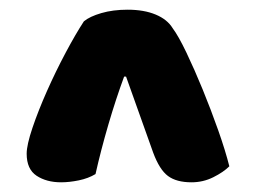

<svg xmlns="http://www.w3.org/2000/svg" viewBox="-20 -686 528 396"><path d="M153 -642Q165 -652 189 -659Q213 -666 243 -666Q277 -666 301 -656Q325 -646 336 -628Q348 -612 364.5 -577.5Q381 -543 398 -501.5Q415 -460 430 -417.5Q445 -375 453 -343Q441 -331 420 -320.5Q399 -310 375 -310Q344 -310 326.5 -323Q309 -336 296 -371L240 -528H236Q219 -482 203.5 -429Q188 -376 177 -327Q162 -318 142.5 -314Q123 -310 106 -310Q76 -310 55.5 -323.5Q35 -337 35 -369Q35 -387 47 -422.5Q59 -458 77 -498.5Q95 -539 115.5 -577.5Q136 -616 153 -642Z"/></svg>

Font: Baloo Thambi 2 ExtraBold
Style: Regular
Weight: 800
Designer: Aadarsh Rajan and Ek Type
Foundry: Ek Type
Version: Version 1.640;hotconv 1.0.111;makeotfexe 2.5.65597; ttfautoh